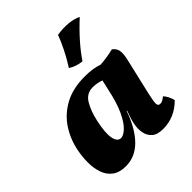

<svg xmlns="http://www.w3.org/2000/svg" viewBox="-200 -848 986 986"><g transform="rotate(-45 293.0 -355.0)"><path d="M520 -467Q538 -454 543 -434.5Q548 -415 540 -377L493 -175Q481 -123 482.5 -108Q484 -93 498 -93Q506 -93 514 -96.5Q522 -100 535 -111Q544 -102 552.5 -85.5Q561 -69 564 -54Q501 9 418 9Q376 9 355.5 -9Q335 -27 329.5 -55.5Q324 -84 330 -113Q333 -131 339 -149.5Q345 -168 353 -189H350Q316 -93 265 -42Q214 9 147 9Q101 9 73.5 -11.5Q46 -32 34 -66.5Q22 -101 22 -142Q22 -183 30 -224Q43 -291 79 -346Q115 -401 175.5 -434Q236 -467 324 -467Q354 -467 379 -463Q404 -459 424 -452Q477 -456 520 -467ZM207 -260Q191 -186 198.5 -148.5Q206 -111 232 -111Q249 -111 273 -133Q297 -155 320.5 -204.5Q344 -254 361 -336L373 -388Q361 -393 343.5 -396Q326 -399 313 -399Q268 -399 244 -359.5Q220 -320 207 -260ZM377 -715Q419 -722 458.5 -718Q498 -714 521 -701Q476 -660 436.5 -615.5Q397 -571 370 -530Q328 -534 296 -555Q322 -595 344.5 -640.5Q367 -686 377 -715Z"/></g></svg>

Font: Vollkorn ExtraBold
Style: Italic
Weight: 800
Italic angle: -11°
Designer: Friedrich Althausen
Foundry: Friedrich Althausen
Version: Version 5.000; ttfautohint (v1.8.3)